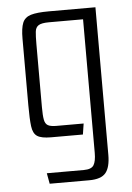

<svg xmlns="http://www.w3.org/2000/svg" viewBox="-49 -508 494 718"><g transform="rotate(-5 198.0 -148.5)"><path d="M108.5 172.5 101.2 132.5H240.5Q268.8 132.5 277.6 118Q286.4 103.5 286.4 72.2V-429.2H158.5Q130.5 -429.2 119.3 -422Q108 -414.8 106.3 -398.4Q104.5 -382 104.5 -352.8V-115Q104.5 -84.2 107.5 -68.2Q110.5 -52.2 120.7 -46.5Q130.8 -40.8 152.1 -40.8H254.6L248.3 0H128.4Q92.5 0 77 -10.2Q61.5 -20.3 58 -47.9Q54.5 -75.5 54.5 -126.8V-376.8Q54.5 -415.8 62.6 -435.9Q70.6 -455.9 93.7 -463Q116.7 -470 161.7 -470H336.4V84Q336.4 130.5 319.1 151.5Q301.8 172.5 256.9 172.5Z"/></g></svg>

Font: Smooch Sans Thin
Style: Regular
Weight: 100
Designer: Robert E. Leuschke
Foundry: Robert E. Leuschke
Version: Version 1.010